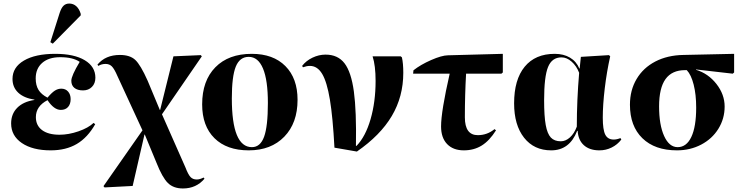

<svg xmlns="http://www.w3.org/2000/svg" viewBox="-20 -837 4208 1087"><path d="M278.8 -589.8 265.1 -598.1 317.9 -764.2Q327.1 -792.5 339.8 -804.7Q352.5 -816.9 372.1 -816.9Q395 -816.9 411.9 -801.8Q428.7 -786.6 437 -758.8V-750ZM267.1 14.2Q164.6 14.2 103.8 -27.1Q43 -68.4 43 -138.2Q43 -191.9 77.6 -226.8Q112.3 -261.7 174.8 -271V-272.9Q115.2 -282.2 83 -312.5Q50.8 -342.8 50.8 -390.1Q50.8 -456.1 115.5 -494.1Q180.2 -532.2 293 -532.2Q399.4 -532.2 459.7 -496.1Q520 -460 520 -397Q520 -364.7 500.5 -345Q481 -325.2 450.2 -325.2Q418.5 -325.2 401.1 -339.4Q383.8 -353.5 383.8 -379.9Q383.8 -407.7 431.2 -486.8Q392.6 -513.2 320.8 -513.2Q255.9 -513.2 219 -481Q182.1 -448.7 182.1 -393.1Q182.1 -354 198 -328.1Q213.9 -302.2 249 -284.2Q272.9 -312.5 290.3 -323.7Q307.6 -335 327.1 -335Q351.1 -335 365.5 -318.6Q379.9 -302.2 379.9 -275.9Q379.9 -247.6 365.2 -231.2Q350.6 -214.8 324.2 -214.8Q285.6 -214.8 249 -270Q183.1 -235.8 183.1 -173.8Q183.1 -126.5 218.3 -100.3Q253.4 -74.2 316.9 -74.2Q368.7 -74.2 424.3 -93.5Q480 -112.8 509.8 -141.1L519 -133.8Q476.1 -58.1 414.8 -22Q353.5 14.2 267.1 14.2Z M1015.6 230Q961.9 230 930.4 199Q898.9 168 865.7 84L799.8 -75.2H797.9L731 215.8L571.8 224.1L565.9 216.8L786.6 -99.1L644.5 -407.2Q627.4 -446.8 613.5 -460.9Q599.6 -475.1 577.6 -475.1Q555.2 -475.1 536.6 -463.9L531.7 -471.2Q577.1 -525.9 658.7 -525.9Q715.8 -525.9 745.8 -497.8Q775.9 -469.7 815.9 -379.9L884.8 -214.8H886.7L961.9 -518.1L1116.7 -524.9L1122.6 -518.1L897 -189.9L1029.8 110.8Q1045.4 151.4 1058.6 165.3Q1071.8 179.2 1093.8 179.2Q1111.3 179.2 1132.8 168L1137.7 174.8Q1090.8 230 1015.6 230Z M1388.2 14.2Q1263.7 14.2 1194.1 -54.7Q1124.5 -123.5 1124.5 -246.1Q1124.5 -379.9 1199.2 -456.1Q1273.9 -532.2 1405.3 -532.2Q1526.9 -532.2 1595.7 -462.9Q1664.6 -393.6 1664.6 -272Q1664.6 -140.6 1589.6 -63.2Q1514.6 14.2 1388.2 14.2ZM1406.2 -3.9Q1453.6 -3.9 1475.1 -62.5Q1496.6 -121.1 1496.6 -253.9Q1496.6 -382.8 1469 -449Q1441.4 -515.1 1388.2 -515.1Q1337.4 -515.1 1314.9 -460Q1292.5 -404.8 1292.5 -279.8Q1292.5 -3.9 1406.2 -3.9Z M2000.5 21 1873.5 -1Q1864.3 -172.9 1847.7 -272.9Q1831.1 -373 1804 -418.5Q1776.9 -463.9 1734.4 -463.9Q1716.3 -463.9 1695.3 -456.1L1690.4 -463.9Q1712.9 -493.2 1749 -510.5Q1785.2 -527.8 1823.2 -527.8Q1892.6 -527.8 1930.4 -478.8Q1968.3 -429.7 1983.4 -319.1Q1998.5 -208.5 1995.1 -11.2H1998.5Q2049.3 -63.5 2077.9 -161.9Q2106.4 -260.3 2106.4 -378.9Q2106.4 -465.8 2089.4 -518.1H2248.5L2255.4 -512.2Q2263.2 -478.5 2263.2 -424.8Q2263.2 -290 2198.2 -180.4Q2133.3 -70.8 2000.5 21Z M2606 14.2Q2545.4 14.2 2511.2 -21.5Q2477.1 -57.1 2477.1 -121.1Q2477.1 -206.1 2525.9 -419.9H2318.8L2320.8 -439Q2360.8 -470.7 2420.9 -497.1Q2481 -523.4 2516.1 -523.9L2826.7 -532.2V-426.8L2818.8 -419.9H2618.7Q2611.8 -299.3 2611.8 -172.9Q2611.8 -71.8 2685.1 -71.8Q2738.3 -71.8 2779.8 -106L2788.1 -99.1Q2751 -40 2707 -12.9Q2663.1 14.2 2606 14.2Z M3100.6 14.2Q3003.4 14.2 2947 -57.4Q2890.6 -128.9 2890.6 -252Q2890.6 -386.2 2950.4 -459.2Q3010.3 -532.2 3120.6 -532.2Q3170.9 -532.2 3207 -510.7Q3243.2 -489.3 3259.8 -449.2H3261.7L3268.6 -515.1L3427.7 -524.9L3434.6 -518.1Q3415 -430.7 3403.8 -336.7Q3392.6 -242.7 3392.6 -170.9Q3392.6 -102.5 3406.7 -74.7Q3420.9 -46.9 3454.6 -46.9Q3471.7 -46.9 3492.7 -55.2L3497.6 -46.9Q3475.1 -17.6 3442.6 -1.7Q3410.2 14.2 3373.5 14.2Q3317.9 14.2 3285.6 -14.9Q3253.4 -43.9 3250.5 -96.2H3247.6Q3204.6 14.2 3100.6 14.2ZM3154.8 -37.1Q3182.6 -37.1 3207 -59.3Q3231.4 -81.5 3245.6 -120.1Q3245.6 -268.1 3258.8 -424.8Q3243.7 -463.9 3216.3 -488Q3189 -512.2 3158.7 -512.2Q3105 -512.2 3082.8 -457.8Q3060.5 -403.3 3060.5 -270Q3060.5 -179.2 3069.6 -129.4Q3078.6 -79.6 3098.6 -58.3Q3118.7 -37.1 3154.8 -37.1Z M3812.5 14.2Q3687.5 14.2 3616.9 -54.4Q3546.4 -123 3546.4 -244.1Q3546.4 -326.2 3584 -389.6Q3621.6 -453.1 3690.2 -488.8Q3758.8 -524.4 3849.1 -525.9L4136.2 -532.2V-426.8L4128.4 -419.9L3920.4 -443.8V-441.9Q3989.7 -420.9 4036.1 -361.6Q4082.5 -302.2 4082.5 -233.9Q4082.5 -165 4047.1 -107.9Q4011.7 -50.8 3949.7 -18.3Q3887.7 14.2 3812.5 14.2ZM3816.4 -3.9Q3866.7 -3.9 3894 -61.8Q3921.4 -119.6 3921.4 -228Q3921.4 -301.8 3907.2 -357.7Q3893.1 -413.6 3868.2 -439.9H3858.4Q3784.2 -439.9 3747.8 -389.2Q3711.4 -338.4 3711.4 -234.9Q3711.4 -129.9 3740 -66.9Q3768.6 -3.9 3816.4 -3.9Z"/></svg>

Font: Display Regular
Style: Bold
Weight: 700
Designer: Latin by Veronika Burian and Jose Scaglione. Greek by Irene Vlachou. Cyrillic by Vera Evstafieva.
Foundry: TypeTogether
Version: Version 3.002